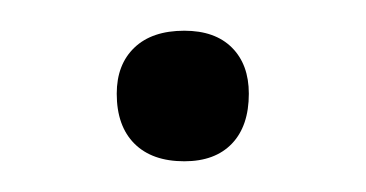

<svg xmlns="http://www.w3.org/2000/svg" viewBox="-20 -94 238 125"><path d="M56 -33Q56 -52 67.5 -63Q79 -74 100 -74Q120 -74 131 -63Q142 -52 142 -33Q142 -12 131 -0.5Q120 11 100 11Q79 11 67.5 -0.5Q56 -12 56 -33Z"/></svg>

Font: Cormorant Garamond
Style: Regular
Weight: 400
Designer: Christian Thalmann (Catharsis Fonts)
Version: Version 3.000